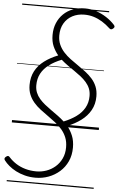

<svg xmlns="http://www.w3.org/2000/svg" viewBox="-121 -1070 1003 1625"><g transform="rotate(5 380.5 -257.5)"><path d="M240 449Q192 449 149.5 438Q107 427 72.5 409Q38 391 12 369Q-14 347 -30 325Q-36 317 -35 309.5Q-34 302 -24 294Q-13 285 -5.5 286Q2 287 9 296Q35 325 70 347.5Q105 370 149 382.5Q193 395 243 395Q286 395 327.5 380.5Q369 366 402.5 337Q436 308 456 266Q476 224 476 170Q476 123 461 86.5Q446 50 421 21Q396 -8 364 -33Q332 -58 299 -81Q266 -104 234 -128.5Q202 -153 177 -182Q152 -211 137 -247Q122 -283 122 -329Q122 -396 149 -447Q176 -498 226 -535.5Q276 -573 342 -599Q314 -632 296.5 -672.5Q279 -713 279 -767Q279 -823 298 -868.5Q317 -914 351 -947Q385 -980 431.5 -997.5Q478 -1015 534 -1015Q584 -1015 630.5 -999.5Q677 -984 717.5 -957.5Q758 -931 788 -898Q796 -889 795.5 -881.5Q795 -874 785 -866Q776 -858 768 -858Q760 -858 753 -865Q720 -896 685 -917.5Q650 -939 612.5 -950.5Q575 -962 533 -962Q476 -962 431.5 -938.5Q387 -915 361.5 -871.5Q336 -828 336 -768Q336 -725 351.5 -690.5Q367 -656 392.5 -628Q418 -600 449.5 -576.5Q481 -553 515 -530Q549 -507 580.5 -483Q612 -459 638 -430Q664 -401 679 -364.5Q694 -328 694 -281Q694 -215 665 -163.5Q636 -112 585.5 -74.5Q535 -37 470 -11Q498 23 516 66.5Q534 110 534 167Q534 233 510 285Q486 337 444.5 373.5Q403 410 350.5 429.5Q298 449 240 449ZM436 -46Q496 -70 541 -102.5Q586 -135 611 -179Q636 -223 636 -279Q636 -315 624.5 -343Q613 -371 592 -395Q571 -419 545 -439.5Q519 -460 489.5 -480Q460 -500 431 -520.5Q402 -541 375 -565Q314 -541 270 -508Q226 -475 202.5 -431.5Q179 -388 179 -331Q179 -297 190.5 -269Q202 -241 222.5 -217.5Q243 -194 268.5 -173.5Q294 -153 323 -132.5Q352 -112 381 -91Q410 -70 436 -46ZM0 490H739V500H0ZM0 -20H739V0H0ZM0 -505H739V-500H0ZM0 -1010H739V-1000H0Z"/></g></svg>

Font: Playwrite TZ Guides
Style: Regular
Weight: 400
Designer: Veronika Burian, José Scaglione
Foundry: TypeTogether
Version: Version 1.003